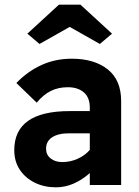

<svg xmlns="http://www.w3.org/2000/svg" viewBox="-20 -791 595 821"><path d="M219 10Q169 10 128.5 -10Q88 -30 64.5 -65.5Q41 -101 41 -149Q41 -316 278 -316H364V-331Q364 -374 338.5 -396Q313 -418 270 -418Q229 -418 197 -402Q165 -386 137 -352L50 -436Q98 -486 157.5 -513Q217 -540 287 -540Q383 -540 440.5 -494.5Q498 -449 498 -359V0H364V-51Q333 -23 296 -6.5Q259 10 219 10ZM246 -98Q281 -98 312 -112Q343 -126 364 -150V-221H276Q229 -221 203 -204Q177 -187 177 -155Q177 -129 196.5 -113.5Q216 -98 246 -98ZM149 -603 97 -647 232 -771H324L459 -647L407 -603L278 -676Z"/></svg>

Font: Readex Pro SemiBold
Style: Regular
Weight: 600
Designer: Bonnie Shaver-Troup, Thomas Jockin
Foundry: Lexend
Version: Version 1.204; ttfautohint (v1.8.4.7-5d5b)